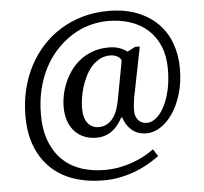

<svg xmlns="http://www.w3.org/2000/svg" viewBox="-57 -774 1035 976"><g transform="rotate(-5 460.5 -286.0)"><path d="M868.2 -392.1Q868.2 -319.8 850.6 -261.5Q833 -203.1 804.7 -162.1Q776.4 -121.1 741.5 -99.1Q706.5 -77.1 671.9 -77.1Q627.4 -77.1 597.9 -101.1Q568.4 -125 554.2 -168H548.8Q538.6 -148.4 525.6 -131.8Q512.7 -115.2 496.3 -103Q480 -90.8 459.7 -84Q439.5 -77.1 414.1 -77.1Q383.8 -77.1 356.2 -87.4Q328.6 -97.7 307.9 -118.7Q287.1 -139.6 274.7 -171.9Q262.2 -204.1 262.2 -248Q262.2 -274.9 268.3 -306.2Q274.4 -337.4 287.4 -368.4Q300.3 -399.4 320.6 -428.5Q340.8 -457.5 369.1 -479.7Q397.5 -502 434.3 -515.4Q471.2 -528.8 517.1 -528.8Q549.3 -528.8 572.5 -520Q595.7 -511.2 610.8 -499L650.9 -520H674.8L624 -265.1Q622.6 -253.4 620.6 -241.7Q619.1 -231.9 618.2 -220.2Q617.2 -208.5 617.2 -198.2Q617.2 -180.7 622.3 -167.7Q627.4 -154.8 635.7 -146.2Q644 -137.7 655 -133.8Q666 -129.9 678.2 -129.9Q700.2 -129.9 723.1 -147.5Q746.1 -165 764.6 -199Q783.2 -232.9 795.2 -282.2Q807.1 -331.5 807.1 -395Q807.1 -460.4 786.1 -510.5Q765.1 -560.5 727.8 -594.5Q690.4 -628.4 638.4 -645.8Q586.4 -663.1 523.9 -663.1Q475.1 -663.1 428 -649.4Q380.9 -635.7 338.9 -609.1Q296.9 -582.5 261 -544.2Q225.1 -505.9 199.2 -456.8Q173.3 -407.7 158.7 -348.1Q144 -288.6 144 -220.2Q144 -136.7 168 -77.9Q191.9 -19 232.7 18.3Q273.4 55.7 327.4 72.8Q381.3 89.8 441.9 89.8Q482.9 89.8 519.5 82.8Q556.2 75.7 588.1 64Q620.1 52.2 647.2 37.4Q674.3 22.5 695.8 6.8L719.2 43Q694.3 61.5 663.6 79.3Q632.8 97.2 596.9 111.1Q561 125 519.8 133.5Q478.5 142.1 432.1 142.1Q351.6 142.1 284.2 119.9Q216.8 97.7 168.2 52.7Q119.6 7.8 92.3 -59.6Q64.9 -127 64.9 -217.8Q64.9 -288.6 80.3 -352.8Q95.7 -417 124.8 -472.2Q153.8 -527.3 195.1 -572Q236.3 -616.7 288.1 -648.2Q339.8 -679.7 400.6 -696.8Q461.4 -713.9 529.8 -713.9Q613.8 -713.9 677.2 -689Q740.7 -664.1 783.2 -620.8Q825.7 -577.6 846.9 -518.8Q868.2 -460 868.2 -392.1ZM355 -233.9Q355 -181.2 376.2 -155.5Q397.5 -129.9 431.2 -129.9Q456.5 -129.9 475.1 -140.9Q493.7 -151.9 506.3 -169.4Q519 -187 526.9 -209.5Q534.7 -231.9 539.1 -254.9L577.1 -458Q570.8 -472.2 554.9 -480Q539.1 -487.8 521 -487.8Q491.2 -487.8 467 -474.9Q442.9 -461.9 424.6 -440.9Q406.2 -419.9 393.1 -392.8Q379.9 -365.7 371.3 -337.4Q362.8 -309.1 358.9 -282.2Q355 -255.4 355 -233.9Z"/></g></svg>

Font: Sahl Naskh
Style: Regular
Weight: 400
Designer: Pascal Zoghbi
Version: Version 1.001